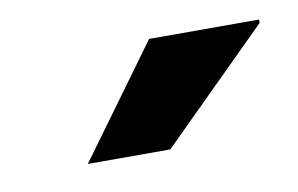

<svg xmlns="http://www.w3.org/2000/svg" viewBox="-33 -771 352 227"><g transform="rotate(-10 143.5 -657.5)"><path d="M58 -591 155 -724H287V-720L157 -591Z"/></g></svg>

Font: Archivo SemiCondensed
Style: Bold Italic
Weight: 700
Width: 4
Italic angle: -10°
Designer: Hector Gatti
Foundry: Omnibus-Type
Version: Version 2.001